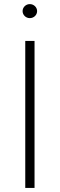

<svg xmlns="http://www.w3.org/2000/svg" viewBox="-20 -930 295 950"><path d="M150.9 -727.5H105V0H150.9ZM127.4 -840.3C147.5 -840.3 163.6 -856 163.6 -875C163.6 -894 147.5 -909.7 127.4 -909.7C107.9 -909.7 91.8 -894 91.8 -875C91.8 -856 107.9 -840.3 127.4 -840.3Z"/></svg>

Font: Raveo ExtraLight
Style: Regular
Weight: 200
Designer: Jakub Foglar, Rasmus Andersson (Inter)
Foundry: Jakubfoglar.com
Version: Version 1.100;Glyphs 3.2.3 (3260)